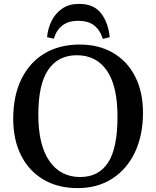

<svg xmlns="http://www.w3.org/2000/svg" viewBox="-20 -953 803 987"><path d="M379 14Q277 14 202.5 -30.5Q128 -75 88 -155Q48 -235 48 -342Q48 -461 90 -546.5Q132 -632 208.5 -678Q285 -724 390 -724Q488 -724 561 -681.5Q634 -639 674.5 -560Q715 -481 715 -373Q715 -258 674 -171Q633 -84 557.5 -35Q482 14 379 14ZM392 -43Q487 -43 535.5 -117Q584 -191 584 -353Q584 -511 529.5 -590Q475 -669 375 -669Q279 -669 228 -594.5Q177 -520 177 -363Q177 -207 234 -125Q291 -43 392 -43ZM386 -933Q463 -933 500 -884Q537 -835 544 -762L509 -753Q493 -801 462.5 -823.5Q432 -846 382 -846Q331 -846 300 -821.5Q269 -797 257 -754L222 -762Q226 -807 245.5 -846Q265 -885 300 -909Q335 -933 386 -933Z"/></svg>

Font: Literata 36pt Medium
Style: Regular
Weight: 500
Designer: Latin by Veronika Burian and Jose Scaglione. Greek by Irene Vlachou. Cyrillic by Vera Evstafieva.
Foundry: TypeTogether
Version: Version 3.002